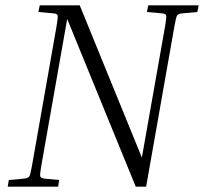

<svg xmlns="http://www.w3.org/2000/svg" viewBox="-20 -700 765 720"><path d="M124 -655 129 -680H279L512 -109L599 -601Q605 -636 603 -642.5Q601 -649 586 -650L531 -655L536 -680H725L720 -655L665 -650Q649 -649 644.5 -642.5Q640 -636 634 -601L528 0H489L232 -629L135 -79Q129 -45 131 -38.5Q133 -32 148 -30L202 -25L198 0H9L13 -25L69 -30Q86 -32 90 -38.5Q94 -45 100 -79L192 -601Q198 -636 196 -642.5Q194 -649 179 -650Z"/></svg>

Font: Inria Serif Light
Style: Italic
Weight: 300
Italic angle: -10°
Designer: Black Foundry Team
Foundry: Black Foundry
Version: Version 1.000; ttfautohint (v1.8.3)